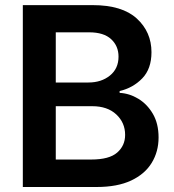

<svg xmlns="http://www.w3.org/2000/svg" viewBox="-20 -748 697 768"><path d="M71.3 0V-727.5H350.6Q468.8 -727.5 527.3 -673.8Q585.9 -620.1 585.9 -539.1Q585.9 -472.7 549.1 -434.6Q512.2 -396.5 458.5 -383.8V-376.5Q497.6 -374.5 533.2 -353Q568.8 -331.5 591.6 -292.5Q614.3 -253.4 614.3 -198.2Q614.3 -141.6 586.9 -96.7Q559.6 -51.8 504.6 -25.9Q449.7 0 366.2 0ZM203.1 -109.9H345.2Q417 -109.9 448.7 -137.7Q480.5 -165.5 480.5 -208.5Q480.5 -257.3 445.1 -290.3Q409.7 -323.2 349.1 -323.2H203.1ZM203.1 -418H334Q385.3 -418 419.7 -445.8Q454.1 -473.6 454.1 -521.5Q454.1 -564 424.6 -591.3Q395 -618.7 336.9 -618.7H203.1Z"/></svg>

Font: Inter Semi Bold
Style: Regular
Weight: 600
Designer: Rasmus Andersson
Foundry: rsms
Version: Version 4.000;git-e0f93cc